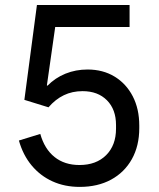

<svg xmlns="http://www.w3.org/2000/svg" viewBox="-20 -736 640 772"><path d="M300.5 15.5Q240 15.5 191 -6.8Q142 -29 107.2 -70.8Q72.5 -112.5 56 -171L142 -197.5Q159 -137 199.2 -104.8Q239.5 -72.5 299.5 -72.5Q367 -72.5 406.8 -112.2Q446.5 -152 446.5 -218.5V-233.5Q446.5 -296 410 -332.8Q373.5 -369.5 312 -369.5Q270.5 -369.5 236.8 -353.2Q203 -337 175 -304.5L78 -334.5L128.5 -716H501V-627.5H202L168.5 -392.5L171 -391.5Q202 -423 243.2 -439.8Q284.5 -456.5 332 -456.5Q394 -456.5 440.8 -428Q487.5 -399.5 513.8 -348.8Q540 -298 540 -231V-221Q540 -149.5 510.2 -96.2Q480.5 -43 426.8 -13.8Q373 15.5 300.5 15.5Z"/></svg>

Font: Google Sans Code
Style: Regular
Weight: 400
Monospace: yes
Designer: Google Sans Code Authors
Foundry: Google LLC
Version: Version 6.000